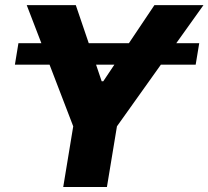

<svg xmlns="http://www.w3.org/2000/svg" viewBox="-20 -748 834 768"><path d="M776.9 -575.2 762.7 -489.3H623.5L447.8 -242.7L407.7 0H232.9L272.9 -242.7L178.2 -489.3H39.6L53.7 -575.2H145.5L86.9 -727.5H283.2L335 -575.2H495.6L597.7 -727.5H793.9L685.1 -575.2ZM364.3 -489.3 386.7 -422.9H393.1L437.5 -489.3Z"/></svg>

Font: Inter Display Extra Bold
Style: Italic
Weight: 800
Italic angle: -9.39999°
Designer: Rasmus Andersson
Foundry: rsms
Version: Version 4.000;git-4fc901f